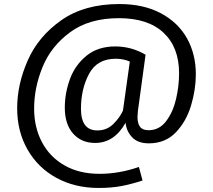

<svg xmlns="http://www.w3.org/2000/svg" viewBox="-20 -720 1055 951"><path d="M950 -352Q950 -277 926.5 -198Q903 -119 851 -64.5Q799 -10 717 -10Q663 -10 634.5 -40Q606 -70 602 -112Q546 -12 451 -12Q383 -12 342 -58.5Q301 -105 301 -186Q301 -259 326.5 -328.5Q352 -398 408.5 -444Q465 -490 551 -490Q631 -490 701 -449L663 -170Q661 -150 661 -140Q661 -109 673.5 -92Q686 -75 716 -75Q769 -75 803 -120Q837 -165 852 -229.5Q867 -294 867 -357Q867 -486 790 -558Q713 -630 569 -630Q422 -630 327.5 -560.5Q233 -491 191 -388.5Q149 -286 149 -182Q149 -89 188 -15.5Q227 58 300 99.5Q373 141 473 141Q570 141 668 107L686 174Q628 193 579 202Q530 211 469 211Q351 211 259.5 161Q168 111 116.5 21Q65 -69 65 -184Q65 -302 117.5 -421Q170 -540 284 -620Q398 -700 571 -700Q691 -700 776.5 -654.5Q862 -609 906 -530.5Q950 -452 950 -352ZM589 -172 623 -415Q592 -429 553 -429Q461 -429 421 -354Q381 -279 381 -181Q381 -74 462 -74Q509 -74 541 -105.5Q573 -137 589 -172Z"/></svg>

Font: FiraGO Book
Style: Italic
Weight: 350
Italic angle: -8°
Designer: bBox Type GmbH
Foundry: bBox Type GmbH
Version: Version 1.001